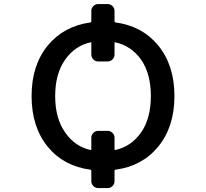

<svg xmlns="http://www.w3.org/2000/svg" viewBox="-20 -873 1040 970"><path d="M437.5 -115.2Q441.4 -114.3 441.4 -119.1V-177.7Q441.4 -191.4 451.7 -201.7Q461.9 -211.9 475.6 -211.9H524.4Q538.1 -211.9 548.3 -201.7Q558.6 -191.4 558.6 -177.7V-119.1Q558.6 -114.3 562.5 -115.2Q642.6 -132.8 692.4 -203.1Q742.2 -274.4 742.2 -387.7Q742.2 -501 692.4 -572.3Q642.6 -641.6 562.5 -659.2Q558.6 -660.2 558.6 -656.2V-597.7Q558.6 -583 548.3 -572.8Q538.1 -562.5 524.4 -562.5H475.6Q461.9 -562.5 451.7 -572.8Q441.4 -583 441.4 -597.7V-656.2Q441.4 -660.2 437.5 -659.2Q358.4 -641.6 309.6 -572.3Q258.8 -501 258.8 -387.7Q258.8 -274.4 309.6 -203.1Q358.4 -132.8 437.5 -115.2ZM558.6 -765.6Q558.6 -760.7 562.5 -759.8Q697.3 -742.2 778.3 -644.5Q861.3 -543.9 861.3 -387.7Q861.3 -231.4 778.3 -130.9Q697.3 -33.2 562.5 -15.6Q558.6 -14.6 558.6 -9.8V43Q558.6 56.6 548.3 66.9Q538.1 77.1 524.4 77.1H475.6Q461.9 77.1 451.7 66.9Q441.4 56.6 441.4 43V-9.8Q441.4 -14.6 437.5 -15.6Q302.7 -33.2 221.7 -130.9Q139.6 -231.4 139.6 -387.7Q139.6 -543.9 221.7 -643.6Q302.7 -741.2 437.5 -759.8Q441.4 -760.7 441.4 -765.6V-818.4Q441.4 -832 451.7 -842.3Q461.9 -852.5 475.6 -852.5H524.4Q538.1 -852.5 548.3 -842.3Q558.6 -832 558.6 -818.4Z"/></svg>

Font: Gen Jyuu Gothic L Monospace Medium
Style: Regular
Weight: 500
Designer: [Source Han Sans]
Ryoko NISHIZUKA  (kana & ideographs); Paul D. Hunt (Latin, Greek & Cyrillic); Wenlong ZHANG  (bopomofo
Version: Version 1.002.20150607